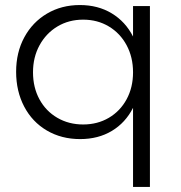

<svg xmlns="http://www.w3.org/2000/svg" viewBox="-20 -548 718 762"><path d="M575 -524V194H508V-120Q478 -61 424 -28.5Q370 4 298 4Q224 4 166 -30Q108 -64 76 -125Q44 -186 44 -263Q44 -340 76.5 -400Q109 -460 166.5 -494Q224 -528 297 -528Q369 -528 423.5 -495Q478 -462 508 -403V-524ZM508 -261Q508 -321 482.5 -368.5Q457 -416 412 -443Q367 -470 310 -470Q253 -470 208 -443Q163 -416 137 -368.5Q111 -321 111 -261Q111 -201 136.5 -154Q162 -107 207.5 -80.5Q253 -54 310 -54Q367 -54 412 -80.5Q457 -107 482.5 -154Q508 -201 508 -261Z"/></svg>

Font: TypoPRO Montserrat Alternates
Style: Regular
Weight: 300
Designer: Julieta Ulanovsky
Foundry: Julieta Ulanovsky
Version: Version 6.001